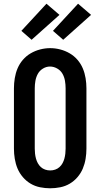

<svg xmlns="http://www.w3.org/2000/svg" viewBox="-20 -1005 540 1033"><path d="M250 8Q223 8 195.5 2.5Q168 -3 144.5 -17Q121 -31 103 -52Q85 -73 74.5 -98Q64 -123 59.5 -150.5Q55 -178 55 -205V-530Q55 -557 59.5 -584.5Q64 -612 74.5 -637Q85 -662 103 -683Q121 -704 145 -718Q169 -732 196 -739Q223 -746 250 -746Q277 -746 304 -739Q331 -732 355 -718Q379 -704 397 -683Q415 -662 425.5 -637Q436 -612 440.5 -584.5Q445 -557 445 -530V-205Q445 -178 440.5 -150.5Q436 -123 425.5 -98Q415 -73 397 -52Q379 -31 355.5 -17Q332 -3 304.5 2.5Q277 8 250 8ZM250 -88Q264 -88 277 -92.5Q290 -97 300 -106Q310 -115 316.5 -127Q323 -139 326.5 -152Q330 -165 331.5 -178.5Q333 -192 333 -205V-530Q333 -550 329.5 -570.5Q326 -591 316 -608.5Q306 -626 287.5 -636.5Q269 -647 249 -647Q229 -647 211 -636Q193 -625 183.5 -607.5Q174 -590 170.5 -570Q167 -550 167 -530V-205Q167 -192 168.5 -178.5Q170 -165 173.5 -152Q177 -139 183.5 -127Q190 -115 200 -106Q210 -97 223 -92.5Q236 -88 250 -88ZM320 -791 265 -839 400 -985 470 -925ZM150 -791 95 -839 230 -985 300 -925Z"/></svg>

Font: Iosevka Gothic
Style: Bold
Weight: 700
Monospace: yes
Designer: Belleve Invis
Foundry: Belleve Invis
Version: Version 15.5.1; ttfautohint (v1.8.4)